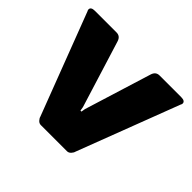

<svg xmlns="http://www.w3.org/2000/svg" viewBox="-156 -915 1129 1129"><g transform="rotate(45 408.5 -350.0)"><path d="M16.7 -679.2Q16.7 -700 50 -700H229.2Q260.8 -700 270.8 -666.7L400 -250L404.2 -225H408.3H412.5L416.7 -250L545.8 -666.7Q555.8 -700 587.5 -700H766.7Q800 -700 800 -679.2Q800 -673.3 795.8 -666.7L554.2 -33.3Q551.7 -22.5 541.2 -11.2Q530.8 0 516.7 0H408.3H300Q285.8 0 275.4 -11.2Q265 -22.5 262.5 -33.3L20.8 -666.7Q16.7 -673.3 16.7 -679.2Z"/></g></svg>

Font: BoonTook Mon
Style: Regular
Weight: 400
Designer: Sungsit Sawaiwan
Foundry: FontUni
Version: Version 3.0